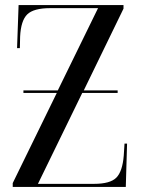

<svg xmlns="http://www.w3.org/2000/svg" viewBox="-20 -734 555 754"><path d="M30 0V-15L203 -369H72V-379H207L365 -702H177Q112 -702 87 -677.5Q62 -653 59 -590L58 -545H47L53 -714H465V-700L309 -379H442V-369H303L129 -12H349Q413 -12 437 -36.5Q461 -61 466 -123L469 -170H479L474 0Z"/></svg>

Font: Noto Serif Display Condensed
Style: Regular
Weight: 400
Width: 3
Designer: Monotype Design Team
Foundry: Monotype Imaging Inc.
Version: Version 2.009